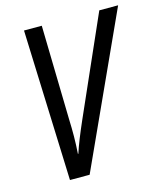

<svg xmlns="http://www.w3.org/2000/svg" viewBox="-108 -795 749 877"><g transform="rotate(-15 266.5 -357.0)"><path d="M114 0H207L533 -714H444L239 -250C214 -193 195 -146 182 -106H180C184 -164 184 -215 182 -264L172 -714H88Z"/></g></svg>

Font: Noto Sans Condensed
Style: Italic
Weight: 400
Width: 3
Italic angle: -12°
Designer: Monotype Design Team
Foundry: Monotype Imaging Inc.
Version: Version 2.013